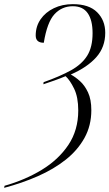

<svg xmlns="http://www.w3.org/2000/svg" viewBox="-40 -745 527 925"><path d="M-18 150Q81 122 161.5 73Q242 24 289.5 -47Q337 -118 337 -213Q337 -277 317 -318Q297 -359 276 -378Q250 -367 223 -357.5Q196 -348 169 -339L170 -349Q249 -377 301.5 -406Q354 -435 380 -476.5Q406 -518 406 -585Q406 -648 382.5 -681.5Q359 -715 311 -715Q258 -715 222.5 -676.5Q187 -638 171 -539Q132 -539 132 -574Q132 -618 155.5 -652Q179 -686 219.5 -705.5Q260 -725 311 -725Q389 -725 428 -686Q467 -647 467 -587Q467 -518 424 -469.5Q381 -421 301 -386Q322 -375 345 -354.5Q368 -334 384 -300Q400 -266 400 -214Q400 -140 367 -80.5Q334 -21 276.5 24.5Q219 70 143 103.5Q67 137 -20 160Z"/></svg>

Font: Noto Serif Display ExtraCondensed Light
Style: Italic
Weight: 300
Width: 2
Italic angle: -12°
Designer: Monotype Design Team
Foundry: Monotype Imaging Inc.
Version: Version 2.009